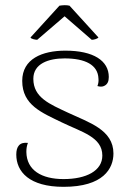

<svg xmlns="http://www.w3.org/2000/svg" viewBox="-20 -711 502 743"><path d="M124 -557 230 -648 335 -557C342 -557 356 -560 361 -566L249 -689C237 -692 222 -691 210 -689L98 -566C100 -560 118 -557 124 -557ZM226 12C380 12 419 -59 419 -117C419 -209 324 -237 243 -275C173 -308 109 -333 109 -406C109 -465 168 -485 230 -485C310 -485 359 -460 361 -407C362 -398 361 -388 357 -378C367 -375 375 -375 382 -378C396 -384 401 -396 401 -413C401 -476 342 -515 233 -515C143 -515 66 -483 66 -398C66 -304 142 -275 220 -237C296 -200 376 -181 376 -109C376 -50 314 -18 226 -18C141 -18 83 -52 82 -123C82 -138 84 -147 88 -158C56 -162 43 -144 43 -113C43 -46 94 12 226 12Z"/></svg>

Font: Arima Koshi ExtraLight
Style: Regular
Weight: 275
Designer: Joana Correia and Natanael Gama
Foundry: NDISCOVER
Version: Version 1.019;PS 001.019;hotconv 1.0.88;makeotf.lib2.5.64775